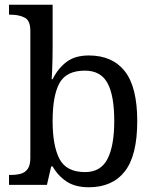

<svg xmlns="http://www.w3.org/2000/svg" viewBox="-20 -780 654 810"><path d="M355 10Q297 10 260.5 -14.5Q224 -39 202 -78H196L178 0H18V-42H26Q49 -42 67.5 -47Q86 -52 97 -67.5Q108 -83 108 -114V-650Q108 -694 83.5 -706Q59 -718 26 -718H18V-760H202V-576Q202 -559 201.5 -532.5Q201 -506 200 -481.5Q199 -457 198 -446H202Q225 -492 261 -519Q297 -546 355 -546Q454 -546 506.5 -479.5Q559 -413 559 -269Q559 -124 506.5 -57Q454 10 355 10ZM339 -54Q405 -54 433.5 -109.5Q462 -165 462 -270Q462 -377 433.5 -429.5Q405 -482 338 -482Q260 -482 231 -429.5Q202 -377 202 -269Q202 -165 231 -109.5Q260 -54 339 -54Z"/></svg>

Font: Noto Serif Test
Style: Regular
Weight: 400
Version: Version 1.000